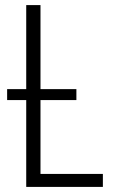

<svg xmlns="http://www.w3.org/2000/svg" viewBox="-20 -734 444 754"><path d="M83 0V-341H8V-384H83V-714H139V-384H280V-341H139V-51H384V0Z"/></svg>

Font: Noto Sans Condensed Light
Style: Regular
Weight: 300
Width: 3
Designer: Monotype Design Team
Foundry: Monotype Imaging Inc.
Version: Version 2.013; ttfautohint (v1.8.4.7-5d5b)